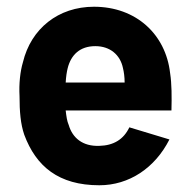

<svg xmlns="http://www.w3.org/2000/svg" viewBox="-20 -542 563 570"><path d="M275 8C363 8 440 -43 483 -128L364 -164C347 -128 317 -110 275 -109C225 -107 195 -133 184 -171C179 -182 177 -197 175 -214H489C490 -254 490 -293 485 -325C472 -440 384 -522 259 -522C153 -522 72 -457 48 -357C40 -330 36 -294 38 -257C38 -211 41 -174 52 -142C87 -48 154 8 275 8ZM175 -297C176 -314 178 -328 181 -340C191 -379 217 -405 263 -405C307 -405 337 -379 345 -340C348 -328 350 -313 350 -297Z"/></svg>

Font: Vanilla Cream ExtraBold
Style: Regular
Weight: 800
Designer: Jeremy Tribby, Jinavaṁso
Foundry: Tribby Type
Version: Version 1.422;Glyphs 3.1.2 (3151)